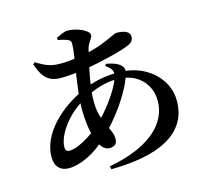

<svg xmlns="http://www.w3.org/2000/svg" viewBox="-119 -948 1239 1142"><g transform="rotate(-15 500.0 -377.0)"><path d="M425 36Q556 11 639 -34.5Q722 -80 761.5 -139.5Q801 -199 801 -266Q801 -321 776 -363.5Q751 -406 706 -430Q661 -454 598 -454Q548 -454 497 -439.5Q446 -425 387 -392Q328 -360 284 -315Q240 -270 216.5 -224.5Q193 -179 193 -144Q193 -130 199 -123Q205 -116 217 -116Q244 -116 276.5 -130Q309 -144 343 -166Q377 -188 405 -213Q432 -236 460 -267.5Q488 -299 514 -334Q540 -369 559.5 -403Q579 -437 588 -464Q598 -491 590 -509.5Q582 -528 553 -547L561 -559Q590 -554 612.5 -545.5Q635 -537 650 -521Q660 -511 662 -499Q664 -487 660 -473Q645 -422 609.5 -361Q574 -300 527 -241Q480 -182 430 -136Q370 -78 305.5 -47Q241 -16 187 -16Q149 -16 126.5 -39Q104 -62 104 -107Q104 -159 127.5 -209.5Q151 -260 191.5 -304Q232 -348 284 -384Q336 -420 392 -444Q441 -467 497 -479Q553 -491 612 -491Q704 -491 771 -455.5Q838 -420 874.5 -362.5Q911 -305 911 -238Q911 -161 876 -105.5Q841 -50 776.5 -14.5Q712 21 623.5 37.5Q535 54 429 55ZM452 -69Q427 -69 407.5 -92.5Q388 -116 376 -154.5Q364 -193 358 -240Q352 -287 352 -333Q352 -380 358.5 -437Q365 -494 374 -550Q383 -606 390 -652.5Q397 -699 397 -725Q397 -738 393 -744Q389 -750 376 -755Q365 -760 350 -763.5Q335 -767 320 -770L319 -784Q335 -792 355 -800.5Q375 -809 390 -809Q419 -809 449 -799.5Q479 -790 499 -776Q519 -762 519 -749Q519 -737 512 -726.5Q505 -716 497 -704Q489 -692 484 -674Q475 -638 466 -598Q457 -558 449.5 -517.5Q442 -477 437 -438Q432 -399 432 -364Q432 -312 442.5 -275.5Q453 -239 466.5 -211.5Q480 -184 490 -161Q500 -138 500 -113Q500 -90 487 -79.5Q474 -69 452 -69ZM281 -547Q240 -547 213.5 -561.5Q187 -576 170.5 -603.5Q154 -631 142 -668L153 -678Q179 -662 201 -651Q223 -640 246.5 -635Q270 -630 298 -630Q334 -630 369 -634Q404 -638 434 -643Q504 -656 553.5 -674.5Q603 -693 631.5 -707Q660 -721 667 -721Q707 -721 728 -709.5Q749 -698 749 -676Q749 -659 739 -647.5Q729 -636 710 -629Q691 -621 661 -612Q631 -603 594 -594Q557 -585 515.5 -576Q474 -567 431 -561Q395 -555 356 -551Q317 -547 281 -547Z"/></g></svg>

Font: Noto Serif JP ExtraLight
Style: Bold
Weight: 700
Version: Version 2.003-H1;hotconv 1.1.1;makeotfexe 2.6.0